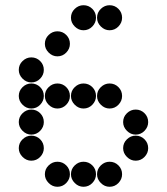

<svg xmlns="http://www.w3.org/2000/svg" viewBox="-20 -718 640 736"><path d="M252 -650Q252 -631 266.5 -616.5Q281 -602 300 -602Q320 -602 334 -616.5Q348 -631 348 -650Q348 -670 334 -684Q320 -698 300 -698Q281 -698 266.5 -684Q252 -670 252 -650ZM352 -650Q352 -631 366.5 -616.5Q381 -602 400 -602Q420 -602 434 -616.5Q448 -631 448 -650Q448 -670 434 -684Q420 -698 400 -698Q381 -698 366.5 -684Q352 -670 352 -650ZM152 -550Q152 -531 166.5 -516.5Q181 -502 200 -502Q220 -502 234 -516.5Q248 -531 248 -550Q248 -570 234 -584Q220 -598 200 -598Q181 -598 166.5 -584Q152 -570 152 -550ZM52 -450Q52 -431 66.5 -416.5Q81 -402 100 -402Q120 -402 134 -416.5Q148 -431 148 -450Q148 -470 134 -484Q120 -498 100 -498Q81 -498 66.5 -484Q52 -470 52 -450ZM52 -350Q52 -331 66.5 -316.5Q81 -302 100 -302Q120 -302 134 -316.5Q148 -331 148 -350Q148 -370 134 -384Q120 -398 100 -398Q81 -398 66.5 -384Q52 -370 52 -350ZM152 -350Q152 -331 166.5 -316.5Q181 -302 200 -302Q220 -302 234 -316.5Q248 -331 248 -350Q248 -370 234 -384Q220 -398 200 -398Q181 -398 166.5 -384Q152 -370 152 -350ZM252 -350Q252 -331 266.5 -316.5Q281 -302 300 -302Q320 -302 334 -316.5Q348 -331 348 -350Q348 -370 334 -384Q320 -398 300 -398Q281 -398 266.5 -384Q252 -370 252 -350ZM352 -350Q352 -331 366.5 -316.5Q381 -302 400 -302Q420 -302 434 -316.5Q448 -331 448 -350Q448 -370 434 -384Q420 -398 400 -398Q381 -398 366.5 -384Q352 -370 352 -350ZM52 -250Q52 -231 66.5 -216.5Q81 -202 100 -202Q120 -202 134 -216.5Q148 -231 148 -250Q148 -270 134 -284Q120 -298 100 -298Q81 -298 66.5 -284Q52 -270 52 -250ZM452 -250Q452 -231 466.5 -216.5Q481 -202 500 -202Q520 -202 534 -216.5Q548 -231 548 -250Q548 -270 534 -284Q520 -298 500 -298Q481 -298 466.5 -284Q452 -270 452 -250ZM52 -150Q52 -131 66.5 -116.5Q81 -102 100 -102Q120 -102 134 -116.5Q148 -131 148 -150Q148 -170 134 -184Q120 -198 100 -198Q81 -198 66.5 -184Q52 -170 52 -150ZM452 -150Q452 -131 466.5 -116.5Q481 -102 500 -102Q520 -102 534 -116.5Q548 -131 548 -150Q548 -170 534 -184Q520 -198 500 -198Q481 -198 466.5 -184Q452 -170 452 -150ZM152 -50Q152 -31 166.5 -16.5Q181 -2 200 -2Q220 -2 234 -16.5Q248 -31 248 -50Q248 -70 234 -84Q220 -98 200 -98Q181 -98 166.5 -84Q152 -70 152 -50ZM252 -50Q252 -31 266.5 -16.5Q281 -2 300 -2Q320 -2 334 -16.5Q348 -31 348 -50Q348 -70 334 -84Q320 -98 300 -98Q281 -98 266.5 -84Q252 -70 252 -50ZM352 -50Q352 -31 366.5 -16.5Q381 -2 400 -2Q420 -2 434 -16.5Q448 -31 448 -50Q448 -70 434 -84Q420 -98 400 -98Q381 -98 366.5 -84Q352 -70 352 -50Z"/></svg>

Font: Matrix Sans Print
Style: Regular
Weight: 400
Designer: Brad Neil
Version: Version 1.100